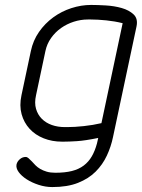

<svg xmlns="http://www.w3.org/2000/svg" viewBox="-20 -574 575 778"><path d="M477 -480Q445 -488 410.5 -491.5Q376 -495 348 -495H336Q307 -495 279 -486Q251 -477 227.5 -460.5Q204 -444 187 -420Q170 -396 164 -367L126 -188Q119 -157 126 -133Q133 -109 149.5 -92.5Q166 -76 190 -67.5Q214 -59 243 -59H253Q282 -59 319.5 -63Q357 -67 391 -75ZM438 -19Q430 20 413 56.5Q396 93 367.5 121.5Q339 150 296 167Q253 184 192 184Q164 184 136.5 175Q109 166 88 152.5Q67 139 55.5 123Q44 107 47 92Q50 80 60.5 71Q71 62 84 62Q90 62 95.5 67Q101 72 109 80Q116 88 124 96Q132 104 143 110.5Q154 117 169 121.5Q184 126 204 126Q243 126 271 119Q299 112 319 97Q339 82 352 59.5Q365 37 373 7L378 -15Q324 -4 291.5 -2Q259 0 238 0H231Q191 0 157 -13.5Q123 -27 100 -52Q77 -77 67.5 -111.5Q58 -146 67 -188L105 -367Q114 -410 138 -444.5Q162 -479 195.5 -503.5Q229 -528 269 -541Q309 -554 349 -554Q374 -554 408.5 -552Q443 -550 473 -541.5Q503 -533 521.5 -515.5Q540 -498 533 -466Z"/></svg>

Font: VDS
Style: Thin Italic
Weight: 100
Width: 0
Designer: artmaker
Foundry: artmaker
Version: Version 1.000 2012 initial release